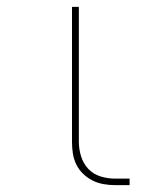

<svg xmlns="http://www.w3.org/2000/svg" viewBox="-20 -540 440 560"><path d="M358 0H316Q299 0 282 -3Q265 -6 250 -13.5Q235 -21 222.5 -33Q210 -45 202.5 -60.5Q195 -76 192.5 -92.5Q190 -109 190 -126V-520H210V-126Q210 -105 216.5 -84Q223 -63 237.5 -47.5Q252 -32 273 -25.5Q294 -19 316 -19H358Z"/></svg>

Font: Iosevka Aile Thin
Style: Regular
Weight: 100
Designer: Belleve Invis
Foundry: Belleve Invis
Version: Version 31.1.0; ttfautohint (v1.8.4)